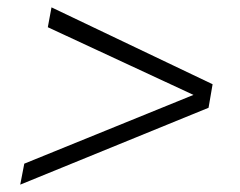

<svg xmlns="http://www.w3.org/2000/svg" viewBox="-20 -509 652 522"><path d="M35 -7 547 -216 558 -280 120 -489 110 -435 506 -251 46 -64Z"/></svg>

Font: Archivo Thin
Style: Italic
Weight: 100
Italic angle: -10°
Designer: Hector Gatti
Foundry: Omnibus-Type
Version: Version 2.001